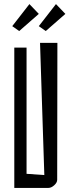

<svg xmlns="http://www.w3.org/2000/svg" viewBox="-20 -920 350 940"><path d="M124 -900 170 -852 74 -768 40 -792ZM254 -900 300 -852 204 -768 170 -792ZM217 0H50V-687H110V-69L197 -63L176 -710H261L260 -40Q260 -26 245.5 -13Q231 0 217 0Z"/></svg>

Font: Bahiana
Style: Regular
Weight: 400
Designer: Pablo Cosgaya & Dani Raskovsky
Foundry: Pablo Cosgaya & Dani Raskovsky
Version: Version 1.005